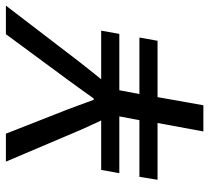

<svg xmlns="http://www.w3.org/2000/svg" viewBox="-50 -676 726 667"><g transform="rotate(-90 313.5 -343.0)"><path d="M189.9 0 219.2 -159.2H22L32.2 -222.2H229L242.2 -292H44.9L56.2 -355H228Q201.7 -410.6 189.9 -439L85 -686H182.1L266.1 -472.2Q269.5 -464.4 281.7 -430.2Q293.9 -396 299.8 -380.9H304.2Q315.4 -396.5 339.8 -430.4Q364.3 -464.4 370.1 -472.2L527.8 -686H627L434.1 -434.1Q427.7 -425.8 416.7 -411.9Q405.8 -397.9 391.6 -380.4Q377.4 -362.8 371.1 -355H540L528.8 -292H333L319.8 -222.2H516.1L504.9 -159.2H309.1L280.8 0Z"/></g></svg>

Font: Archivo
Style: Italic
Weight: 400
Italic angle: -10°
Designer: Hector Gatti
Foundry: Omnibus-Type
Version: Version 2.001